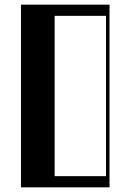

<svg xmlns="http://www.w3.org/2000/svg" viewBox="-20 -804 560 824"><path d="M70 -784H450V0H70ZM435 -48V-736H214.5V-48Z"/></svg>

Font: Facade Sud
Style: Regular
Weight: 100
Designer: Éléonore Fines
Foundry: Velvetyne Type Foundry
Version: Version 1.001;Glyphs 3.2 (3202)